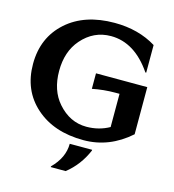

<svg xmlns="http://www.w3.org/2000/svg" viewBox="-136 -860 1082 1197"><g transform="rotate(15 404.5 -261.0)"><path d="M523.9 53.7V58.6Q481.4 159.2 398.9 224.6H302.7V219.7Q379.4 143.6 379.4 53.7ZM455.6 9.8Q263.2 9.8 146 -94.7Q29.3 -198.2 29.3 -368.7Q29.3 -539.1 147 -644Q262.7 -747.1 455.6 -747.1Q610.4 -747.1 725.1 -676.3V-498H719.7Q608.4 -661.6 455.1 -661.6Q343.3 -661.6 266.6 -573.2Q197.8 -494.1 197.8 -368.7Q197.8 -243.2 266.1 -165Q344.2 -75.7 451.2 -75.7Q532.7 -75.7 600.6 -114.3H598.6V-327.6H570.3Q497.1 -327.6 423.8 -313V-413.1L754.9 -412.6V-108.4Q621.6 9.8 455.6 9.8Z"/></g></svg>

Font: Classica
Style: Bold
Weight: 700
Designer: Wojciech Kalinowski "wmk69" (wmk69@o2.pl)
Foundry: Wojciech Kalinowski "wmk69" (wmk69@o2.pl)
Version: Version 2.1.1; 2021-05-14